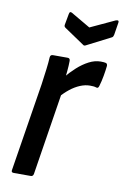

<svg xmlns="http://www.w3.org/2000/svg" viewBox="-79 -719 497 766"><g transform="rotate(10 169.5 -335.5)"><path d="M32 0Q21 0 23 -10L80 -367Q85 -403 88.5 -430.5Q92 -458 93 -479Q94 -490 104 -490H164Q174 -490 174 -479Q174 -461 171.5 -435Q169 -409 166 -391L168 -364L112 -10Q110 0 101 0ZM154 -327 162 -410Q181 -433 203 -453Q225 -473 249 -485.5Q273 -498 297 -498Q305 -498 309.5 -497.5Q314 -497 318 -496Q324 -494 324 -485Q322 -466 318 -443.5Q314 -421 308 -401Q305 -390 297 -393Q291 -395 285 -395.5Q279 -396 271 -396Q252 -396 231.5 -387.5Q211 -379 191.5 -363.5Q172 -348 154 -327ZM327 -670Q341 -675 339 -663L331 -613Q330 -609 328.5 -605.5Q327 -602 322 -600L228 -552Q220 -547 215 -552L138 -604Q133 -607 131 -610Q129 -613 130 -618L138 -662Q140 -676 151 -669L228 -624Z"/></g></svg>

Font: Sofia Sans Condensed SemiBold
Style: Italic
Weight: 600
Italic angle: -9°
Version: Version 4.100